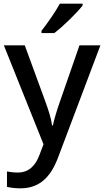

<svg xmlns="http://www.w3.org/2000/svg" viewBox="-20 -786 567 1046"><path d="M430 -756V-766H306C282 -721 235 -655 206 -618V-606H276C324 -642 402 -719 430 -756ZM1 -539 217 0 195 58C174 115 138 154 77 154C54 154 32 151 18 148V232C35 236 59 240 92 240C196 240 257 177 296 73L527 -539H413L307 -234C290 -186 275 -136 268 -102H264C258 -144 244 -186 227 -233L115 -539Z"/></svg>

Font: Noto Sans Malayalam Medium
Style: Regular
Weight: 500
Designer: Jelle Bosma - Monotype Design Team
Foundry: Monotype Imaging Inc.
Version: Version 2.104